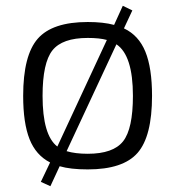

<svg xmlns="http://www.w3.org/2000/svg" viewBox="-20 -573 605 663"><path d="M437 -537 408 -475Q459 -451 482 -394.5Q505 -338 505 -242Q505 -102 455 -45Q405 12 283 12Q223 12 186 1L154 70L121 55L153 -12Q104 -37 82 -92.5Q60 -148 60 -242Q60 -382 110.5 -439.5Q161 -497 283 -497Q337 -497 374 -487L404 -553ZM178 -67 349 -435Q324 -442 283 -442Q195 -442 161 -399Q127 -356 127 -242Q127 -106 178 -67ZM382 -420 210 -51Q240 -42 283 -42Q371 -42 405 -85Q439 -128 439 -242Q439 -382 382 -420Z"/></svg>

Font: Exo 2.0 Light
Style: Regular
Weight: 300
Designer: Natanael Gama
Version: Version 1.001;PS 001.001;hotconv 1.0.70;makeotf.lib2.5.58329